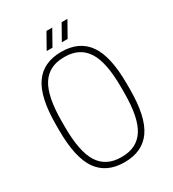

<svg xmlns="http://www.w3.org/2000/svg" viewBox="-224 -1073 1089 1206"><g transform="rotate(-30 320.0 -470.0)"><path d="M63 -370V-410Q63 -609 126.5 -699.5Q190 -790 320 -790Q450 -790 513.5 -699.5Q577 -609 577 -410V-370Q577 -171 513.5 -80.5Q450 10 320 10Q190 10 126.5 -80.5Q63 -171 63 -370ZM317 -28H323Q431 -28 483 -108.5Q535 -189 535 -370V-410Q535 -591 483 -671.5Q431 -752 323 -752H317Q209 -752 157 -671.5Q105 -591 105 -410V-370Q105 -189 157 -108.5Q209 -28 317 -28ZM306 -950H348L286 -840H244ZM416 -950H458L396 -840H354Z"/></g></svg>

Font: Cooper Hewitt
Style: Light
Weight: 703
Designer: Village Type and Design LLC
Foundry: Cooper Hewitt Smithsonian Design Museum
Version: 1.000